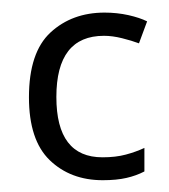

<svg xmlns="http://www.w3.org/2000/svg" viewBox="-20 -287 274 311"><path d="M146.5 4.9Q94.2 4.9 60.5 -27.6Q26.9 -60.1 26.9 -129.4Q26.9 -202.1 61.8 -234.4Q96.7 -266.6 149.4 -266.6Q169.4 -266.6 188 -262.5Q206.5 -258.3 218.3 -252.4L205.1 -216.8Q193.4 -221.2 177.7 -225.1Q162.1 -229 148.4 -229Q71.3 -229 71.3 -129.9Q71.3 -32.2 146 -32.2Q167.5 -32.2 183.8 -36.6Q200.2 -41 213.9 -47.4V-9.3Q200.7 -2.4 184.8 1.2Q168.9 4.9 146.5 4.9Z"/></svg>

Font: NotoSansOldHungarianUI
Style: Regular
Weight: 400
Designer: Monotype Design Team
Foundry: Monotype Imaging Inc.
Version: Version 1001.000; ttfautohint (v1.8.4.7-5d5b)